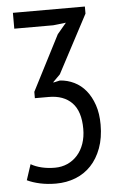

<svg xmlns="http://www.w3.org/2000/svg" viewBox="-52 -537 488 784"><g transform="rotate(-5 192.0 -145.0)"><path d="M147 145Q175 145 198.5 134.5Q222 124 239.5 104.5Q257 85 266.5 57.5Q276 30 276 -3Q276 -75 242 -110Q208 -145 147 -145H90V-171L206 -397L243 -441L191 -435H31V-500H326V-471L200 -233L171 -204V-202L198 -208Q229 -206 256.5 -192.5Q284 -179 304 -154.5Q324 -130 336 -95Q348 -60 348 -14Q348 40 332.5 82Q317 124 290 152.5Q263 181 226 195.5Q189 210 146 210Q111 210 81 203.5Q51 197 28 186L49 122Q68 133 93 139Q118 145 147 145Z"/></g></svg>

Font: PT Sans Narrow
Style: Regular
Weight: 400
Width: 3
Designer: A.Korolkova, O.Umpeleva, V.Yefimov
Foundry: ParaType Ltd
Version: Version 2.003W OFL